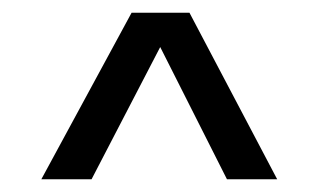

<svg xmlns="http://www.w3.org/2000/svg" viewBox="-20 -614 501 302"><path d="M124 -332H45L187 -594H278L416 -332H337L232 -540Z"/></svg>

Font: Hind Madurai
Style: Regular
Weight: 400
Designer: Jyotish Sonowal
Foundry: Indian Type Foundry
Version: Version 1.001;PS 1.0;hotconv 1.0.86;makeotf.lib2.5.63406; tt